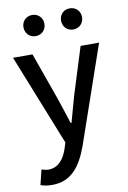

<svg xmlns="http://www.w3.org/2000/svg" viewBox="-107 -844 758 1136"><g transform="rotate(-10 272.0 -275.5)"><path d="M113 230C228 230 286 151 329 33L531 -551H420L331 -267C317 -217 302 -163 288 -112H283C266 -164 249 -218 232 -267L131 -551H14L232 -4L220 34C200 93 165 137 106 137C91 137 75 132 65 129L43 219C62 226 84 230 113 230ZM169 -654C206 -654 232 -682 232 -718C232 -753 206 -781 169 -781C132 -781 106 -753 106 -718C106 -682 132 -654 169 -654ZM395 -654C432 -654 458 -682 458 -718C458 -753 432 -781 395 -781C357 -781 332 -753 332 -718C332 -682 357 -654 395 -654Z"/></g></svg>

Font: Noto Sans CJK HK Medium
Style: Regular
Weight: 500
Designer: Ryoko NISHIZUKA 西塚涼子 (kana, bopomofo & ideographs); Paul D. Hunt (Latin, Greek & Cyrillic); Sandoll Communications 산돌커뮤니
Foundry: Adobe
Version: Version 2.004;hotconv 1.0.118;makeotfexe 2.5.65603